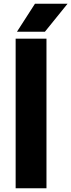

<svg xmlns="http://www.w3.org/2000/svg" viewBox="-20 -1017 385 1037"><path d="M64.5 0V-808H231V0ZM71.5 -845.5 169 -997H345L222.5 -845.5Z"/></svg>

Font: Encode Sans SmExp
Style: Bold
Weight: 700
Width: 6
Designer: Multiple Designers
Foundry: Impallari Type
Version: Version 3.002; ttfautohint (v1.8.3) -l 8 -r 50 -G 200 -x 14 